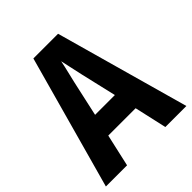

<svg xmlns="http://www.w3.org/2000/svg" viewBox="-197 -935 968 968"><g transform="rotate(-45 287.0 -450.5)"><path d="M424 -93H574L374 -808H198L0 -93H151L190 -266H385ZM314 -576 358 -387H217L259 -577C265 -605 281 -666 287 -699C295 -661 304 -621 314 -576Z"/></g></svg>

Font: Noto Sans Kannada UI Condensed
Style: Bold
Weight: 700
Width: 3
Designer: Jelle Bosma - Monotype Design Team
Foundry: Monotype Imaging Inc.
Version: Version 2.005